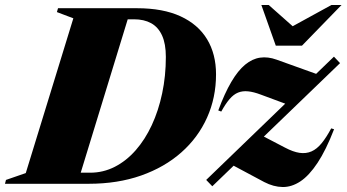

<svg xmlns="http://www.w3.org/2000/svg" viewBox="-71 -738 1392 771"><path d="M291 -44.5Q343.5 -44.5 390 -68.2Q436.5 -92 474 -134.8Q511.5 -177.5 538.5 -235.5Q565.5 -293.5 580.2 -363.2Q595 -433 595 -509.5Q595 -562 579.8 -595.5Q564.5 -629 536 -644.8Q507.5 -660.5 467 -660.5H365L339.5 -705H479Q583.5 -705 654 -672.5Q724.5 -640 760.5 -580.5Q796.5 -521 796.5 -439.5Q796.5 -346 760.5 -265.8Q724.5 -185.5 657.2 -126Q590 -66.5 495.8 -33.2Q401.5 0 285.5 0H124L142.5 -44.5ZM223.5 -664.5 157.5 -689.5 162 -705H455.5L239.5 0H-51L-47 -15.5L32.5 -43ZM757 -15.5 1270 -510.5 1294.5 -484.5 781.5 10ZM817.5 -290 805.5 -294.5Q831 -363.5 857.8 -409Q884.5 -454.5 913.2 -478.2Q942 -502 973.5 -506.5Q1005 -511 1039.5 -498.5L1209.5 -437.5L1096.5 -313.5L976.5 -358Q947.5 -369 925.2 -371.2Q903 -373.5 885 -366.2Q867 -359 850.8 -340Q834.5 -321 817.5 -290ZM990 -7 851.5 -81 968.5 -200 1073 -145.5Q1106 -128 1132 -124.2Q1158 -120.5 1179.8 -130Q1201.5 -139.5 1220.5 -162.8Q1239.5 -186 1259 -222.5L1270.5 -219Q1238 -135 1204 -83.8Q1170 -32.5 1135 -9.5Q1100 13.5 1063.8 13Q1027.5 12.5 990 -7ZM1300.5 -718 1141.5 -554.5H1036.5L978.5 -718H1008L1126.5 -613H1068.5L1260 -718Z"/></svg>

Font: Newsreader 60pt ExtraBold
Style: Italic
Weight: 800
Italic angle: -17°
Designer: Hugues Gentile
Foundry: Production Type
Version: Version 1.003